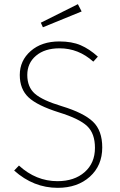

<svg xmlns="http://www.w3.org/2000/svg" viewBox="-20 -892 575 922"><path d="M265 -693Q325 -693 367 -675Q409 -657 450 -620L428 -596Q357 -660 266 -660Q195 -660 153 -624.5Q111 -589 111 -532Q111 -474 147.5 -442Q184 -410 277 -382Q382 -350 426.5 -307.5Q471 -265 471 -184Q471 -97 411.5 -43.5Q352 10 257 10Q141 10 48 -73L71 -97Q153 -22 256 -22Q337 -22 386.5 -65.5Q436 -109 436 -182Q436 -251 398.5 -286.5Q361 -322 264 -352Q159 -385 117 -424.5Q75 -464 75 -532Q75 -601 127.5 -647Q180 -693 265 -693ZM372 -837 186 -761 176 -783 354 -872Z"/></svg>

Font: FiraSans
Style: Regular
Weight: 200
Designer: Carrois Corporate & Edenspiekermann AG
Foundry: Carrois Corporate GbR & Edenspiekermann AG
Version: Version 3.106;PS 003.106;hotconv 1.0.70;makeotf.lib2.5.58329